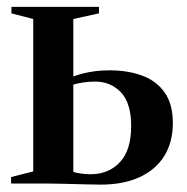

<svg xmlns="http://www.w3.org/2000/svg" viewBox="-20 -522 532 546"><path d="M11.5 0V-18.5L74.5 -34.5V-468L12.5 -484V-502.5H261.5V-484L188.5 -468V-304.5Q201.5 -309.5 216.5 -313.2Q231.5 -317 250.2 -319.5Q269 -322 292 -322Q343.5 -322 384.2 -307Q425 -292 448.2 -259Q471.5 -226 471.5 -172Q471.5 -117.5 447.2 -78.5Q423 -39.5 377 -18.2Q331 3 266 3Q253.5 3 234.5 2.5Q215.5 2 194.8 1.5Q174 1 154.2 0.5Q134.5 0 120 0ZM237.5 -26.5Q289 -26.5 321 -60.8Q353 -95 353 -163.5Q353 -229 323.8 -259.5Q294.5 -290 250.5 -290Q233.5 -290 216.8 -287.5Q200 -285 188.5 -281.5V-33Q197 -30.5 210 -28.5Q223 -26.5 237.5 -26.5Z"/></svg>

Font: Merriweather 144pt SemiBold
Style: Regular
Weight: 600
Version: Version 2.100